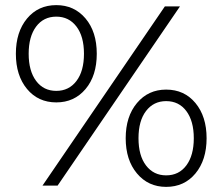

<svg xmlns="http://www.w3.org/2000/svg" viewBox="-20 -725 869 750"><path d="M42 -515Q42 -600 85.5 -652.5Q129 -705 200 -705Q270 -705 314 -653Q358 -601 358 -515Q358 -429 314 -377Q270 -325 200 -325Q129 -325 85.5 -377.5Q42 -430 42 -515ZM624 -700H683L205 0H146ZM308 -515Q308 -583 278.5 -621.5Q249 -660 200 -660Q150 -660 121 -621Q92 -582 92 -515Q92 -448 121 -409Q150 -370 200 -370Q249 -370 278.5 -408.5Q308 -447 308 -515ZM471 -185Q471 -270 515 -322.5Q559 -375 629 -375Q700 -375 743.5 -322.5Q787 -270 787 -185Q787 -100 743.5 -47.5Q700 5 629 5Q559 5 515 -47.5Q471 -100 471 -185ZM737 -185Q737 -252 708 -291Q679 -330 629 -330Q580 -330 550.5 -291.5Q521 -253 521 -185Q521 -117 550.5 -78.5Q580 -40 629 -40Q679 -40 708 -79Q737 -118 737 -185Z"/></svg>

Font: Idrija
Style: Regular
Weight: 400
Designer: Julieta Ulanovsky
Foundry: Julieta Ulanovsky
Version: Version 7.200